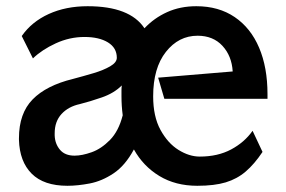

<svg xmlns="http://www.w3.org/2000/svg" viewBox="-20 -587 921 618"><path d="M825 -98Q799 -59 771 -35Q743 -11 706.5 0Q670 11 615 11Q545 11 493 -20.5Q441 -52 411 -106Q383 -54 345.5 -29Q308 -4 269 3.5Q230 11 197 11Q121 11 82 -28Q43 -67 41 -137V-142Q41 -222 85 -267Q129 -312 215 -333Q249 -342 281 -351.5Q313 -361 334.5 -373.5Q356 -386 356 -401Q356 -433 327.5 -450.5Q299 -468 252 -468Q204 -468 159.5 -447.5Q115 -427 86 -399L50 -471Q82 -517 137 -542Q192 -567 262 -567Q398 -567 445 -496Q476 -529 518 -548Q560 -567 612 -567Q684 -567 735.5 -532Q787 -497 814 -433.5Q841 -370 841 -284V-269H509L489 -337L729 -357Q726 -407 696 -439.5Q666 -472 616 -472Q555 -472 514 -420Q473 -368 473 -277Q473 -212 496.5 -169Q520 -126 554.5 -104.5Q589 -83 623 -83Q681 -83 724 -106Q767 -129 793 -166ZM156 -151Q157 -124 173 -105Q189 -86 220 -86Q244 -86 275 -97Q306 -108 334 -136.5Q362 -165 375 -216Q373 -231 372 -246.5Q371 -262 371 -278Q371 -287 371 -295.5Q371 -304 372 -312Q347 -287 308 -273.5Q269 -260 237 -252Q200 -244 178 -220Q156 -196 156 -158Z"/></svg>

Font: RocknRoll One
Style: Regular
Weight: 400
Designer: Fontworks Inc.
Foundry: Fontworks Inc.
Version: Version 1.100